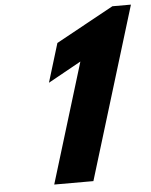

<svg xmlns="http://www.w3.org/2000/svg" viewBox="-56 -872 720 918"><g transform="rotate(-5 303.5 -412.5)"><path d="M184.1 -487 342.6 -575 166.8 0H354.8L607.1 -825H518.1L240.9 -673Z"/></g></svg>

Font: Hussar
Style: BdSuprConOblThree
Weight: 700
Foundry: Cannot Into Space Fonts
Version: Version 2.00